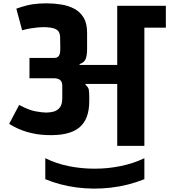

<svg xmlns="http://www.w3.org/2000/svg" viewBox="-20 -876 1016 1153"><path d="M252 74Q316 106 392 121.5Q468 137 548.5 137Q629 137 706 121Q783 105 847 74V200Q750 239 645 251Q540 263 439 249.5Q338 236 252 200ZM78 -824Q138 -845 177 -850.5Q216 -856 259 -856Q304 -856 347.5 -849Q391 -842 426 -823.5Q461 -805 482 -770.5Q503 -736 503 -680V-578Q503 -550 496 -526Q489 -502 458 -491V-486H684V-841H976V-710H847V0H684V-372Q655 -372 628 -372Q601 -372 577 -372Q553 -372 532 -372Q511 -372 494 -372L493 -367Q510 -353 513 -338.5Q516 -324 516 -295V-269Q516 -215 501.5 -175.5Q487 -136 456.5 -110.5Q426 -85 376.5 -73.5Q327 -62 258 -65Q200 -67 143 -83.5Q86 -100 35 -132L95 -246Q154 -214 195.5 -207Q237 -200 257 -200Q279 -200 301 -205.5Q323 -211 338.5 -229.5Q354 -248 354 -287V-360Q354 -373 350.5 -382Q347 -391 340.5 -396Q334 -401 325 -403.5Q316 -406 304 -406H157V-528H304Q319 -528 327 -534Q335 -540 338 -549.5Q341 -559 341.5 -569.5Q342 -580 342 -589L341 -655Q340 -687 317 -700Q294 -713 239 -713Q225 -713 204.5 -711Q184 -709 160.5 -705Q137 -701 113 -694Z"/></svg>

Font: Matangi Black
Style: Regular
Weight: 900
Designer: Prashant Pant
Foundry: The Graphic Ant
Version: Version 3.002